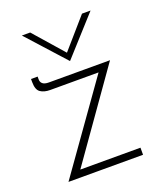

<svg xmlns="http://www.w3.org/2000/svg" viewBox="-115 -664 616 738"><g transform="rotate(-20 193.0 -295.0)"><path d="M93 -356Q68 -356 53 -366.5Q38 -377 38 -408V-421H65V-409Q65 -398 73 -391.5Q81 -385 98 -385H348L92 -22L84 -29H343V0H38L297 -365L305 -356ZM96 -590 210 -460 193 -458 308 -590H343L203 -435H202L62 -590Z"/></g></svg>

Font: Josefin Sans ExtraLight
Style: Regular
Weight: 250
Designer: Santiago Orozco
Foundry: Typemade
Version: Version 2.000